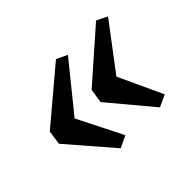

<svg xmlns="http://www.w3.org/2000/svg" viewBox="-110 -760 914 914"><g transform="rotate(-45 347.0 -303.0)"><path d="M336.5 -562 391 -536 199.5 -299.5 314 -72 254 -44 61.5 -267 72 -339ZM601.5 -557 655.5 -530.5 481 -299.5 584 -77 524 -49.5 342 -267 353 -338.5Z"/></g></svg>

Font: Merriweather 28pt
Style: Bold Italic
Weight: 700
Italic angle: -7.8°
Version: Version 2.101